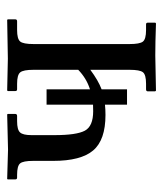

<svg xmlns="http://www.w3.org/2000/svg" viewBox="22 -494 472 557"><g transform="rotate(-90 258.5 -215.0)"><path d="M278.3 -83H233.9V-147Q220.2 -145.5 204.1 -145.5Q131.3 -145.5 101.1 -181.2Q70.8 -216.8 70.8 -296.9V-355Q70.8 -384.3 63.5 -393.1Q56.2 -401.9 30.3 -401.9H22.5Q17.1 -401.9 17.1 -406.7V-428.7L18.1 -430.7L103.5 -428.2L205.6 -430.7L207 -428.7V-407.7Q207 -401.9 201.2 -401.9H186Q161.1 -401.9 153.3 -393.3Q145.5 -384.8 145.5 -360.4V-293Q145.5 -229.5 158.4 -205.3Q171.4 -181.2 214.8 -181.2Q224.6 -181.2 233.9 -181.6V-316.4H278.3V-190.4Q310.5 -200.7 335 -224.6V-354Q335 -383.8 327.6 -392.8Q320.3 -401.9 294.4 -401.9H278.8Q273.4 -401.9 273.4 -406.7V-428.7L274.9 -430.7L367.2 -428.7L480 -430.7L481.4 -428.7V-407.2Q481.4 -401.9 475.6 -401.9H450.2Q424.8 -401.9 417.2 -393.1Q409.7 -384.3 409.7 -354V-75.7Q409.7 -46.4 416.7 -37.1Q423.8 -27.8 450.2 -27.8H466.8Q471.7 -27.8 471.7 -22.9V-1L469.7 1Q413.6 -1 376.5 -1L274.4 1L272.5 -1.5V-22.5Q272.5 -27.8 278.3 -27.8H294.4Q320.8 -27.8 327.9 -36.9Q335 -45.9 335 -75.7V-189.5Q304.2 -166.5 278.3 -156.7Z"/></g></svg>

Font: Libertinage
Style: f
Weight: 400
Designer: OSP
Foundry: OSP
Version: Version 1.0; 2008; OFL relea